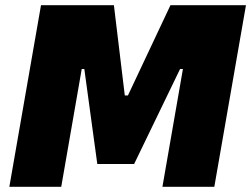

<svg xmlns="http://www.w3.org/2000/svg" viewBox="-20 -720 968 740"><path d="M16 0H216L295 -454H305L355 -88H497L674 -454H685L606 0H806L928 -700H637L473 -352H461L419 -700H138Z"/></svg>

Font: Fixel Display Black
Style: Italic
Weight: 900
Italic angle: -10°
Designer: AlfaBravo + MacPaw
Foundry: Kyrylo Tkachov, Marchela Mozhyna, Serhii Makarenko, Maria Weinstein, Zakhar Kryvoshyya
Version: Version 1.210;Glyphs 3.2 (3217)